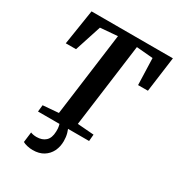

<svg xmlns="http://www.w3.org/2000/svg" viewBox="-225 -882 1159 1257"><g transform="rotate(30 355.0 -253.5)"><path d="M118.9 0 124.4 -50.5 242.3 -60.2 325.6 -689 195.5 -678.1 130.5 -477.9 53.2 -477.6 94.7 -743H709.7L674.1 -477.6L599.9 -477.3L593.3 -678.1L468.8 -689L385.4 -60.2L509.5 -50.5L505.1 0ZM309.2 -15.7 338.4 -13.7Q347.7 0 355 26.4Q362.3 52.9 362.3 83.9Q362.3 125.8 345.4 160.5Q328.4 195.1 295.4 215.7Q262.3 236.2 213.8 236.2Q194.3 236.2 172.8 231.4Q151.2 226.6 138.8 218.8L148.5 141.3Q154.5 144.4 167.4 147Q180.3 149.5 193.4 149.5Q236 149.5 261 126.5Q286.1 103.5 287.5 54.7Q288.7 28.9 284.7 13.3Q280.7 -2.3 277.8 -13.7Z"/></g></svg>

Font: Merriweather Light
Style: Italic
Weight: 300
Italic angle: -7.8°
Designer: Eben Sorkin
Foundry: Eben Sorkin
Version: Version 2.101